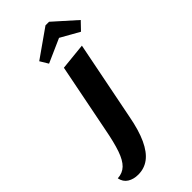

<svg xmlns="http://www.w3.org/2000/svg" viewBox="-403 -805 1063 1063"><g transform="rotate(-45 128.5 -274.0)"><path d="M-14 200Q-50 200 -76 184Q-102 168 -109 134Q-70 132 -44.5 107.5Q-19 83 -1 31Q17 -21 33 -106L113 -510L270 -526L178 -62Q161 29 134 87Q107 145 70.5 172.5Q34 200 -14 200ZM71 -584 42 -632 207 -748H235L366 -631L321 -584L211 -646Z"/></g></svg>

Font: Sansita Swashed Light SemiBold
Style: Regular
Weight: 600
Version: Version 1.003